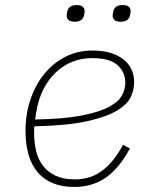

<svg xmlns="http://www.w3.org/2000/svg" viewBox="-20 -728 640 760"><path d="M274 12Q180 12 130.5 -44.5Q81 -101 81 -211Q81 -276 100.5 -334Q120 -392 155 -435Q190 -478 238.5 -503Q287 -528 346 -528Q422 -528 466.5 -494.5Q511 -461 511 -401Q511 -375 498.5 -346Q486 -317 445 -291.5Q404 -266 326 -248.5Q248 -231 116 -228Q115 -220 115 -212Q115 -204 115 -202Q115 -164 123 -130.5Q131 -97 150 -72Q169 -47 200 -32.5Q231 -18 276 -18Q340 -18 386 -53.5Q432 -89 467 -155L494 -140Q452 -62 399 -25Q346 12 274 12ZM343 -498Q303 -498 266.5 -483.5Q230 -469 200.5 -441Q171 -413 151 -373Q131 -333 123 -281L119 -255Q232 -257 302 -270.5Q372 -284 410.5 -304.5Q449 -325 462.5 -350Q476 -375 476 -400Q476 -442 445.5 -470Q415 -498 343 -498ZM276 -642Q258 -642 251 -649Q244 -656 244 -664Q244 -668 244.5 -672Q245 -676 246 -681Q251 -708 283 -708Q301 -708 308 -701Q315 -694 315 -686Q315 -682 314.5 -678Q314 -674 313 -669Q308 -642 276 -642ZM458 -642Q440 -642 433 -649Q426 -656 426 -664Q426 -668 426.5 -672Q427 -676 428 -681Q433 -708 465 -708Q483 -708 490 -701Q497 -694 497 -686Q497 -682 496.5 -678Q496 -674 495 -669Q490 -642 458 -642Z"/></svg>

Font: IBM Plex Mono ExtraLight
Style: Italic
Weight: 200
Italic angle: -9°
Monospace: yes
Designer: Mike Abbink, Paul van der Laan, Pieter van Rosmalen
Foundry: Bold Monday
Version: Version 2.3